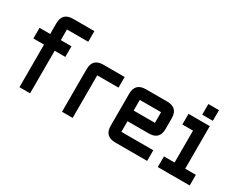

<svg xmlns="http://www.w3.org/2000/svg" viewBox="-81 -1105 1919 1526"><g transform="rotate(30 879.0 -342.0)"><path d="M439.5 -683.6V-585.9H244.1V-488.3H341.8V-390.6H244.1V0H146.5V-390.6H48.8V-488.3H146.5V-585.9Q146.5 -683.6 244.1 -683.6Z M634.8 -488.3H830.1V-390.6H634.8V0H537.1V-390.6Q537.1 -488.3 634.8 -488.3Z M1025.4 -488.3H1220.7Q1318.4 -488.3 1318.4 -390.6V-293Q1318.4 -195.3 1220.7 -195.3H1025.4V-97.7H1318.4V0H1025.4Q927.7 0 927.7 -97.7V-390.6Q927.7 -488.3 1025.4 -488.3ZM1220.7 -390.6H1025.4V-293H1220.7Z M1513.7 -537.1V-634.8H1611.3V-537.1ZM1416 0V-97.7H1513.7V-390.6H1416V-488.3H1611.3V-97.7H1709V0Z"/></g></svg>

Font: BabelStone Runic Beorhtnoth
Style: Regular
Weight: 400
Designer: Andrew West
Foundry: BabelStone
Version: Version 7.004;November 9, 2023